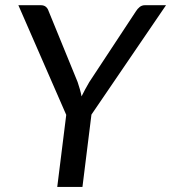

<svg xmlns="http://www.w3.org/2000/svg" viewBox="-20 -738 676 758"><path d="M341 -285.5 305.5 0H206L241.5 -284.5L52.5 -717.5H140.5Q153.5 -717.5 161 -711.2Q168.5 -705 172 -694L286.5 -414Q291.5 -399 295.5 -385Q299.5 -371 302 -357.5Q308.5 -371 316 -384.8Q323.5 -398.5 332.5 -414L517 -694Q522.5 -703 531.2 -710.2Q540 -717.5 553 -717.5H635.5Z"/></svg>

Font: Lato Medium
Style: Italic
Weight: 500
Italic angle: -7°
Designer: Lukasz Dziedzic
Foundry: tyPoland Lukasz Dziedzic
Version: Version 2.006; 2014-01-15